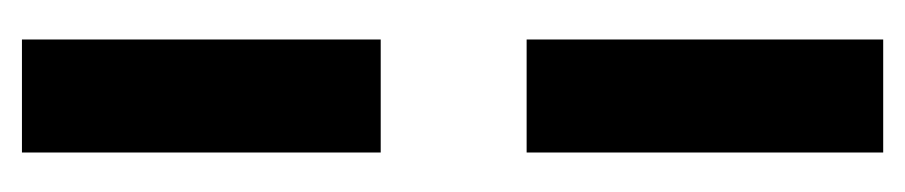

<svg xmlns="http://www.w3.org/2000/svg" viewBox="-345 -400 825 175"><g transform="rotate(90 67.5 -312.5)"><path d="M119 -380V-705H16V-380ZM119 80V-247H16V80Z"/></g></svg>

Font: Blinker Headline
Style: Regular
Weight: 900
Width: 4
Designer: Juergen Huber
Foundry: supertype
Version: Version 1.015;PS 1.15;hotconv 1.0.88;makeotf.lib2.5.647800